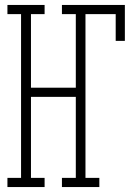

<svg xmlns="http://www.w3.org/2000/svg" viewBox="-20 -755 540 775"><path d="M10 0V-37H65V-698H10V-735H160V-698H105V-401H286V-698H230V-735H484V-590H447V-698H325V-37H381V0H230V-37H286V-364H105V-37H160V0Z"/></svg>

Font: Iosevka Curly Slab Extralight
Style: Regular
Weight: 200
Monospace: yes
Designer: Belleve Invis
Foundry: Belleve Invis
Version: Version 22.1.2; ttfautohint (v1.8.4)